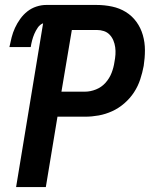

<svg xmlns="http://www.w3.org/2000/svg" viewBox="-20 -755 640 775"><path d="M45 0 154 -661Q141 -656 132.5 -643.5Q124 -631 118.5 -618Q113 -605 109.5 -591.5Q106 -578 104 -565H18Q22 -585 27 -604.5Q32 -624 40.5 -642.5Q49 -661 61.5 -678.5Q74 -696 90.5 -709Q107 -722 127 -728.5Q147 -735 166 -735H370Q402 -735 432.5 -728.5Q463 -722 488 -706.5Q513 -691 530.5 -667Q548 -643 556.5 -613.5Q565 -584 565 -552.5Q565 -521 560 -489Q555 -462 546 -434.5Q537 -407 521 -382.5Q505 -358 482 -338Q459 -318 432.5 -306Q406 -294 378.5 -289Q351 -284 324 -284H212L165 0ZM323 -385Q345 -385 367.5 -394Q390 -403 406 -421Q422 -439 430.5 -461Q439 -483 442 -505Q445 -520 446 -535Q447 -550 445 -564.5Q443 -579 437.5 -592Q432 -605 422.5 -615Q413 -625 399.5 -629.5Q386 -634 371 -634H270L228 -385Z"/></svg>

Font: Iosevka Aile
Style: Bold Italic
Weight: 700
Italic angle: -9°
Designer: Belleve Invis
Foundry: Belleve Invis
Version: Version 28.0.1; ttfautohint (v1.8.4)